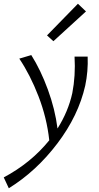

<svg xmlns="http://www.w3.org/2000/svg" viewBox="-73 -716 530 1025"><path d="M386 -655 212 -496 178 -527 343 -696ZM395 -414Q398 -335 382 -259Q346 -99 233.5 49.5Q121 198 -26 289L-53 231Q92 154 190 33Q177 -87 132.5 -202Q88 -317 30 -403L94 -422Q144 -343 182.5 -238Q221 -133 234 -30Q291 -120 313 -219Q331 -312 325 -414Z"/></svg>

Font: EauTest
Style: Italic
Weight: 400
Italic angle: -12°
Designer: Christian Thalmann (Catharsis Fonts)
Version: Version 0.001;PS 000.001;hotconv 1.0.88;makeotf.lib2.5.64775